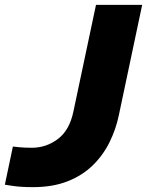

<svg xmlns="http://www.w3.org/2000/svg" viewBox="-30 -760 605 790"><path d="M106 10Q56 10 23 5Q-10 0 -10 0L23 -157Q23 -157 46.5 -154.5Q70 -152 101 -152Q160 -152 208 -188Q256 -224 272 -301L365 -740H555L459 -286Q447 -228 420.5 -174.5Q394 -121 351.5 -79.5Q309 -38 248 -14Q187 10 106 10Z"/></svg>

Font: Be Vietnam Pro Black
Style: Italic
Weight: 900
Italic angle: -12°
Designer: Lam Bao, Tony Le, Vietanh Nguyen
Foundry: Yellow Type Foundry
Version: Version 1.002; ttfautohint (v1.8.3)